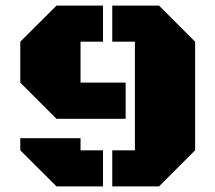

<svg xmlns="http://www.w3.org/2000/svg" viewBox="-20 -668 772 688"><path d="M463.4 -518.6H382.3V-647.9H549.8L679.2 -518.6V-129.4L549.8 0H382.3V-129.4H463.4ZM430.2 -372.1V-242.2H182.6L52.7 -372.1V-518.6L182.6 -647.9H349.1V-518.6H268.6V-372.1ZM349.1 -129.4V0H182.6L52.7 -129.4V-172.9H268.6V-129.4Z"/></svg>

Font: Black Ops One [rus by aLiNcE]
Style: Regular
Weight: 400
Designer: James Grieshaber
Foundry: James Grieshaber
Version: Version 1.002;May 25, 2024;FontCreator 13.0.0.2680 64-bit